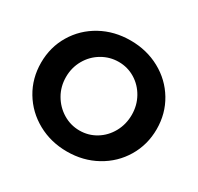

<svg xmlns="http://www.w3.org/2000/svg" viewBox="-154 -891 1113 1082"><g transform="rotate(30 402.5 -350.0)"><path d="M27 -351Q27 -452 76.5 -534.5Q126 -617 211.5 -664Q297 -711 403 -711Q508 -711 594 -664Q680 -617 729.5 -534.5Q779 -452 779 -351Q779 -250 729.5 -167Q680 -84 594 -36.5Q508 11 403 11Q298 11 212 -36.5Q126 -84 76.5 -166.5Q27 -249 27 -351ZM189 -351Q189 -289 218.5 -238Q248 -187 297.5 -157Q347 -127 405 -127Q463 -127 511.5 -156.5Q560 -186 588.5 -237.5Q617 -289 617 -351Q617 -412 588.5 -463Q560 -514 511.5 -543.5Q463 -573 405 -573Q347 -573 297 -543.5Q247 -514 218 -463Q189 -412 189 -351Z"/></g></svg>

Font: Argentum Sans SemiBold
Style: Regular
Weight: 600
Designer: Julieta Ulanovsky (Modified by Cristiano Sobral)
Foundry: Julieta Ulanovsky
Version: Version 5.001;November 22, 2018;FontCreator 11.5.0.2425 64-b